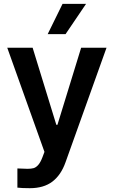

<svg xmlns="http://www.w3.org/2000/svg" viewBox="-20 -778 592 997"><path d="M70.3 196.3V96.7Q101.6 98.6 123 98.6Q141.6 98.6 154.1 95.2Q166.5 91.8 178.2 78.9Q189.9 65.9 200.2 39.1L210.9 10.7L17.6 -530.3H149.4L272.5 -129.9H278.3L401.4 -530.3H533.2L320.3 64.5Q296.9 130.9 252 165Q207 199.2 134.8 199.2Q93.8 199.2 70.3 196.3ZM304.7 -757.8H426.8L320.3 -600.6H227.5Z"/></svg>

Font: Pretendard Std SemiBold
Style: Regular
Weight: 600
Designer: Base glyphs from Inter by Rasmus Andersson; Hangeul glyphs from Noto Sans CJK(Source Han Sans) by Jang Soo-young and Kan
Foundry: Kil Hyung-jin
Version: Version 1.309